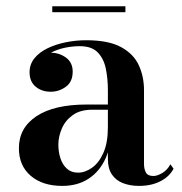

<svg xmlns="http://www.w3.org/2000/svg" viewBox="-20 -600 597 630"><path d="M436 10Q407.5 10 384.2 1.2Q361 -7.5 347.5 -27Q334 -46.5 334 -78V-304.5Q334 -340.5 327.5 -373.5Q321 -406.5 301.2 -427.5Q281.5 -448.5 241.5 -448.5Q219.5 -448.5 195.2 -443.8Q171 -439 149.8 -428.5Q128.5 -418 115 -402Q101.5 -386 101.5 -363H78Q78 -392 98.8 -409.5Q119.5 -427 146.5 -427Q174.5 -427 196.5 -411Q218.5 -395 218.5 -365Q218.5 -331.5 196 -315.2Q173.5 -299 146.5 -299Q116.5 -299 96.8 -315.8Q77 -332.5 77 -363Q77 -389 93 -408.8Q109 -428.5 135.8 -441.5Q162.5 -454.5 195.5 -461.2Q228.5 -468 262.5 -468Q336 -468 377.2 -445.5Q418.5 -423 435.5 -385.8Q452.5 -348.5 452.5 -304.5V-62Q452.5 -45.5 458.8 -34Q465 -22.5 483.5 -22.5Q496 -22.5 512.8 -32.5Q529.5 -42.5 539 -61L549.5 -46.5Q536 -20.5 506.2 -5.2Q476.5 10 436 10ZM184.5 10Q119.5 10 80.8 -23.2Q42 -56.5 42 -113.5Q42 -180.5 99.8 -218.8Q157.5 -257 264 -257H380.5V-240H283Q243 -240 218.5 -222.2Q194 -204.5 182.8 -178Q171.5 -151.5 171.5 -125.5Q171.5 -101.5 178.2 -80.8Q185 -60 199.2 -46.8Q213.5 -33.5 236 -33.5Q259.5 -33.5 282.2 -49.8Q305 -66 319.5 -99Q334 -132 334 -182.5H346Q346 -124.5 326.8 -81.2Q307.5 -38 271.2 -14Q235 10 184.5 10ZM151.5 -560V-579.5H391.5V-560Z"/></svg>

Font: Bodoni Moda 11pt SemiBold
Style: Regular
Weight: 600
Designer: Owen Earl
Foundry: indestructible type
Version: Version 2.004